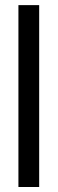

<svg xmlns="http://www.w3.org/2000/svg" viewBox="-20 -748 230 768"><path d="M136.7 -727.5V0H53.7V-727.5Z"/></svg>

Font: Inter Tight
Style: Regular
Weight: 400
Designer: Rasmus Andersson
Foundry: rsms
Version: Version 3.002